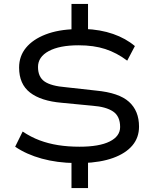

<svg xmlns="http://www.w3.org/2000/svg" viewBox="-20 -840 788 975"><path d="M343 115V-30L362 -12Q270 -13 192 -34.5Q114 -56 57 -95L95 -172Q137 -144 181 -127.5Q225 -111 275 -103Q325 -95 384 -95Q484 -95 537 -121.5Q590 -148 590 -195Q590 -250 554 -274Q518 -298 450 -303L294 -318Q188 -327 132.5 -370Q77 -413 77 -497Q77 -555 112 -597.5Q147 -640 211.5 -665Q276 -690 364 -692L343 -678V-820H427V-678L410 -693Q490 -690 554.5 -667.5Q619 -645 665 -606L626 -532Q573 -572 514.5 -591Q456 -610 379 -610Q282 -610 227.5 -580.5Q173 -551 173 -500Q173 -449 206.5 -426Q240 -403 315 -397L468 -380Q584 -369 635 -323Q686 -277 686 -197Q686 -141 652 -101Q618 -61 554.5 -38Q491 -15 401 -12L427 -31V115Z"/></svg>

Font: Nunito Sans 7pt Expanded
Style: Regular
Weight: 400
Width: 7
Designer: Vernon Adams
Foundry: Vernon Adams
Version: Version 3.101;gftools[0.9.27]